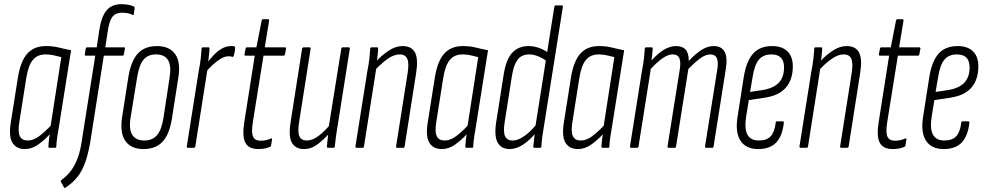

<svg xmlns="http://www.w3.org/2000/svg" viewBox="-20 -709 4722 921"><path d="M99 6Q58 6 39.5 -24.5Q21 -55 32 -123L66 -338Q79 -417 111.5 -452.5Q144 -488 200 -488Q234 -488 262 -481Q290 -474 321 -468L265 -116Q258 -75 254.5 -51.5Q251 -28 250 -6Q250 0 244 0H218Q212 0 212 -6Q213 -20 214.5 -35Q216 -50 219 -65Q193 -37 163 -15.5Q133 6 99 6ZM113 -35Q140 -35 167.5 -55.5Q195 -76 223 -106L274 -435Q256 -440 236.5 -444Q217 -448 199 -448Q160 -448 138 -422Q116 -396 106 -335L73 -125Q65 -77 75 -56Q85 -35 113 -35Z M485 -482H574Q581 -482 579 -475L574 -448Q573 -442 567 -442H478L414 -34Q405 21 391 63.5Q377 106 353.5 137Q330 168 294 191Q289 194 287 190L272 163Q270 159 274 155Q303 134 321.5 108.5Q340 83 353 48Q366 13 373 -38L437 -442H392Q386 -442 387 -449L391 -476Q393 -482 399 -482H444L456 -563Q466 -629 491 -659Q516 -689 562 -689Q579 -689 596 -686Q613 -683 623 -677Q627 -675 626 -670L622 -642Q622 -635 615 -638Q604 -644 590.5 -646Q577 -648 566 -648Q534 -648 519 -628Q504 -608 497 -560Z M668 6Q608 6 581 -33.5Q554 -73 566 -149L596 -341Q609 -418 642 -453Q675 -488 733 -488Q793 -488 820.5 -449Q848 -410 835 -334L805 -142Q793 -65 760 -29.5Q727 6 668 6ZM672 -35Q711 -35 733 -60.5Q755 -86 764 -143L793 -333Q803 -392 786.5 -420Q770 -448 728 -448Q689 -448 668 -422Q647 -396 638 -339L607 -149Q597 -91 614 -63Q631 -35 672 -35Z M882 0Q875 0 876 -7L933 -367Q940 -402 943 -429Q946 -456 947 -476Q947 -482 954 -482H980Q985 -482 985 -476Q984 -454 980.5 -428Q977 -402 975 -386L976 -382L917 -7Q916 0 910 0ZM967 -363 972 -406Q987 -425 1004.5 -444Q1022 -463 1043.5 -475.5Q1065 -488 1088 -488Q1092 -488 1096.5 -488Q1101 -488 1105 -486Q1108 -485 1108 -480Q1108 -471 1106 -461Q1104 -451 1101 -441Q1098 -435 1093 -436Q1090 -438 1086 -438.5Q1082 -439 1076 -439Q1059 -439 1040 -428Q1021 -417 1002.5 -400Q984 -383 967 -363Z M1220 6Q1173 6 1157 -24.5Q1141 -55 1152 -124L1202 -442H1159Q1152 -442 1153 -449L1158 -476Q1159 -482 1165 -482H1210L1235 -610Q1237 -617 1242 -617H1265Q1272 -617 1271 -610L1250 -482H1346Q1353 -482 1352 -475L1347 -449Q1346 -442 1340 -442H1244L1193 -124Q1185 -73 1194 -53.5Q1203 -34 1230 -34Q1245 -34 1257 -37Q1269 -40 1280 -45Q1282 -46 1284 -44Q1286 -42 1285 -39L1280 -11Q1280 -6 1274 -4Q1263 1 1248.5 3.5Q1234 6 1220 6Z M1438 6Q1398 6 1380.5 -24Q1363 -54 1374 -123L1429 -475Q1431 -482 1437 -482H1464Q1471 -482 1470 -475L1415 -125Q1407 -76 1416 -55.5Q1425 -35 1452 -35Q1479 -35 1508 -57Q1537 -79 1567 -115L1565 -75Q1537 -43 1505.5 -18.5Q1474 6 1438 6ZM1554 0Q1548 0 1548 -6Q1550 -28 1553 -54Q1556 -80 1559 -97L1557 -101L1617 -475Q1618 -482 1624 -482H1652Q1659 -482 1658 -475L1601 -115Q1595 -81 1591.5 -54.5Q1588 -28 1586 -6Q1586 0 1580 0Z M1886 0Q1879 0 1880 -7L1935 -356Q1943 -404 1934 -426Q1925 -448 1897 -448Q1870 -448 1840 -427Q1810 -406 1778 -372L1781 -411Q1811 -444 1844.5 -466Q1878 -488 1911 -488Q1954 -488 1970.5 -457.5Q1987 -427 1976 -358L1921 -7Q1920 0 1914 0ZM1691 0Q1684 0 1685 -7L1742 -367Q1749 -402 1752 -429Q1755 -456 1756 -476Q1756 -482 1763 -482H1789Q1794 -482 1794 -476Q1793 -454 1789.5 -428Q1786 -402 1784 -386L1785 -382L1726 -7Q1725 0 1719 0Z M2099 6Q2058 6 2039.5 -24.5Q2021 -55 2032 -123L2066 -338Q2079 -417 2111.5 -452.5Q2144 -488 2200 -488Q2234 -488 2262 -481Q2290 -474 2321 -468L2265 -116Q2258 -75 2254.5 -51.5Q2251 -28 2250 -6Q2250 0 2244 0H2218Q2212 0 2212 -6Q2213 -20 2214.5 -35Q2216 -50 2219 -65Q2193 -37 2163 -15.5Q2133 6 2099 6ZM2113 -35Q2140 -35 2167.5 -55.5Q2195 -76 2223 -106L2274 -435Q2256 -440 2236.5 -444Q2217 -448 2199 -448Q2160 -448 2138 -422Q2116 -396 2106 -335L2073 -125Q2065 -77 2075 -56Q2085 -35 2113 -35Z M2425 6Q2385 6 2367.5 -24.5Q2350 -55 2360 -122L2396 -351Q2408 -426 2438 -457Q2468 -488 2515 -488Q2541 -488 2566 -479Q2591 -470 2613 -454L2606 -413Q2584 -430 2561.5 -439Q2539 -448 2518 -448Q2497 -448 2481 -439Q2465 -430 2454 -408Q2443 -386 2436 -347L2401 -124Q2393 -75 2403 -55Q2413 -35 2439 -35Q2465 -35 2495.5 -56.5Q2526 -78 2556 -116L2554 -76Q2520 -35 2488 -14.5Q2456 6 2425 6ZM2544 0Q2538 0 2538 -6Q2540 -28 2543.5 -54.5Q2547 -81 2549 -97L2548 -101L2639 -676Q2640 -683 2646 -683H2674Q2681 -683 2680 -676L2591 -115Q2585 -81 2581.5 -54.5Q2578 -28 2577 -6Q2577 0 2570 0Z M2752 6Q2711 6 2692.5 -24.5Q2674 -55 2685 -123L2719 -338Q2732 -417 2764.5 -452.5Q2797 -488 2853 -488Q2887 -488 2915 -481Q2943 -474 2974 -468L2918 -116Q2911 -75 2907.5 -51.5Q2904 -28 2903 -6Q2903 0 2897 0H2871Q2865 0 2865 -6Q2866 -20 2867.5 -35Q2869 -50 2872 -65Q2846 -37 2816 -15.5Q2786 6 2752 6ZM2766 -35Q2793 -35 2820.5 -55.5Q2848 -76 2876 -106L2927 -435Q2909 -440 2889.5 -444Q2870 -448 2852 -448Q2813 -448 2791 -422Q2769 -396 2759 -335L2726 -125Q2718 -77 2728 -56Q2738 -35 2766 -35Z M3008 0Q3001 0 3002 -7L3059 -367Q3066 -402 3069 -429Q3072 -456 3073 -476Q3073 -482 3080 -482H3106Q3111 -482 3111 -476Q3110 -462 3108.5 -447Q3107 -432 3105 -419Q3138 -455 3166.5 -471.5Q3195 -488 3223 -488Q3254 -488 3269 -471Q3284 -454 3284 -417Q3318 -453 3346.5 -470.5Q3375 -488 3403 -488Q3441 -488 3456 -460.5Q3471 -433 3461 -374L3403 -7Q3402 0 3396 0H3368Q3361 0 3362 -7L3420 -371Q3427 -410 3419 -429Q3411 -448 3387 -448Q3366 -448 3341.5 -431Q3317 -414 3282 -378L3223 -7Q3222 0 3216 0H3188Q3181 0 3182 -7L3240 -371Q3247 -410 3239 -429Q3231 -448 3207 -448Q3186 -448 3161 -431.5Q3136 -415 3102 -379L3043 -7Q3042 0 3036 0Z M3617 6Q3558 6 3532 -34Q3506 -74 3518 -149L3548 -341Q3561 -418 3593.5 -453Q3626 -488 3684 -488Q3731 -488 3757 -463Q3783 -438 3783 -391Q3783 -327 3749.5 -288.5Q3716 -250 3646 -240L3572 -229L3559 -149Q3550 -91 3565.5 -63Q3581 -35 3620 -35Q3658 -35 3677 -55.5Q3696 -76 3701 -121Q3701 -127 3707 -127H3734Q3741 -127 3740 -120Q3733 -56 3703 -25Q3673 6 3617 6ZM3578 -268 3638 -277Q3691 -286 3716 -312.5Q3741 -339 3741 -386Q3741 -448 3680 -448Q3641 -448 3620 -422.5Q3599 -397 3590 -339Z M4016 0Q4009 0 4010 -7L4065 -356Q4073 -404 4064 -426Q4055 -448 4027 -448Q4000 -448 3970 -427Q3940 -406 3908 -372L3911 -411Q3941 -444 3974.5 -466Q4008 -488 4041 -488Q4084 -488 4100.5 -457.5Q4117 -427 4106 -358L4051 -7Q4050 0 4044 0ZM3821 0Q3814 0 3815 -7L3872 -367Q3879 -402 3882 -429Q3885 -456 3886 -476Q3886 -482 3893 -482H3919Q3924 -482 3924 -476Q3923 -454 3919.5 -428Q3916 -402 3914 -386L3915 -382L3856 -7Q3855 0 3849 0Z M4263 6Q4216 6 4200 -24.5Q4184 -55 4195 -124L4245 -442H4202Q4195 -442 4196 -449L4201 -476Q4202 -482 4208 -482H4253L4278 -610Q4280 -617 4285 -617H4308Q4315 -617 4314 -610L4293 -482H4389Q4396 -482 4395 -475L4390 -449Q4389 -442 4383 -442H4287L4236 -124Q4228 -73 4237 -53.5Q4246 -34 4273 -34Q4288 -34 4300 -37Q4312 -40 4323 -45Q4325 -46 4327 -44Q4329 -42 4328 -39L4323 -11Q4323 -6 4317 -4Q4306 1 4291.5 3.5Q4277 6 4263 6Z M4507 6Q4448 6 4422 -34Q4396 -74 4408 -149L4438 -341Q4451 -418 4483.5 -453Q4516 -488 4574 -488Q4621 -488 4647 -463Q4673 -438 4673 -391Q4673 -327 4639.5 -288.5Q4606 -250 4536 -240L4462 -229L4449 -149Q4440 -91 4455.5 -63Q4471 -35 4510 -35Q4548 -35 4567 -55.5Q4586 -76 4591 -121Q4591 -127 4597 -127H4624Q4631 -127 4630 -120Q4623 -56 4593 -25Q4563 6 4507 6ZM4468 -268 4528 -277Q4581 -286 4606 -312.5Q4631 -339 4631 -386Q4631 -448 4570 -448Q4531 -448 4510 -422.5Q4489 -397 4480 -339Z"/></svg>

Font: Sofia Sans Extra Condensed Light
Style: Italic
Weight: 300
Italic angle: -9°
Version: Version 4.100